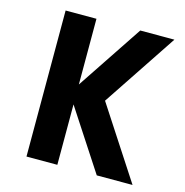

<svg xmlns="http://www.w3.org/2000/svg" viewBox="-115 -908 980 1016"><g transform="rotate(15 375.0 -400.0)"><path d="M120 -800H289V0H120ZM505 0 253 -386 529 -800H716L445 -393L701 0Z"/></g></svg>

Font: Martian Mono SemiExpanded SemiExpanded
Style: Bold
Weight: 700
Width: 6
Monospace: yes
Version: Version 1.000